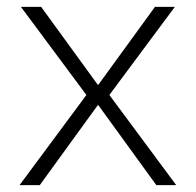

<svg xmlns="http://www.w3.org/2000/svg" viewBox="-20 -540 571 560"><path d="M37 0 232 -263 41 -520H100L265 -293H267L432 -520H490L299 -263L494 0H436L267 -233H265L96 0Z"/></svg>

Font: M PLUS 1 Thin Light
Style: Regular
Weight: 300
Version: Version 1.001